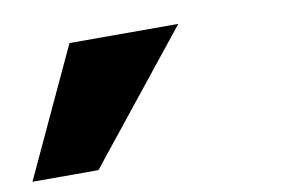

<svg xmlns="http://www.w3.org/2000/svg" viewBox="-133 -182 672 444"><g transform="rotate(-10 203.0 39.5)"><path d="M-88.5 190 51.5 -111H307L66.5 190Z"/></g></svg>

Font: Anybody UltraExpanded Black
Style: Italic
Weight: 900
Width: 9
Italic angle: -10°
Designer: Tyler Finck
Foundry: Etcetera Type Company
Version: Version 1.010; ttfautohint (v1.8.3) -l 8 -r 50 -G 200 -x 14 